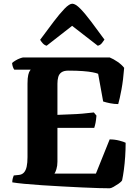

<svg xmlns="http://www.w3.org/2000/svg" viewBox="-20 -1013 747 1033"><path d="M570 0Q552 0 512.5 -1Q473 -2 421.5 -4.5Q370 -7 314 -10Q258 -13 205 -16.5Q152 -20 110.5 -24Q69 -28 46 -32Q46 -44 49 -54.5Q52 -65 54 -69L83 -72Q99 -74 109 -85Q119 -96 123.5 -116.5Q128 -137 128 -168V-563Q128 -594 132 -610Q136 -626 140.5 -632Q145 -638 145 -638H57Q53 -643 49.5 -652.5Q46 -662 45 -674Q51 -680 63.5 -687.5Q76 -695 88.5 -699.5Q101 -704 106 -704H570Q590 -696 612.5 -680.5Q635 -665 648 -648Q643 -582 633.5 -531Q624 -480 616 -453Q595 -453 572.5 -457.5Q550 -462 535 -467L508 -616Q499 -620 478.5 -624Q458 -628 425.5 -630.5Q393 -633 348 -633Q324 -633 311 -624Q298 -615 293.5 -599Q289 -583 289 -563V-395Q330 -397 361.5 -398Q393 -399 422.5 -401.5Q452 -404 485 -408L499 -391Q497 -367 494 -352Q491 -337 487 -325H289V-143Q289 -121 283.5 -103Q278 -85 273 -79H496L570 -263Q597 -263 622 -256.5Q647 -250 656 -245Q656 -209 653.5 -171Q651 -133 646.5 -99.5Q642 -66 637 -43Q633 -35 618.5 -25Q604 -15 590.5 -7.5Q577 0 570 0ZM231 -767Q219 -770 210 -780Q201 -790 196 -799Q235 -852 268 -895.5Q301 -939 327 -966Q353 -993 369 -993Q386 -993 412 -966.5Q438 -940 471 -896Q504 -852 542 -800Q538 -794 529 -782Q520 -770 506 -767L368 -874Z"/></svg>

Font: Texturina 12pt ExtraBold
Style: Regular
Weight: 800
Designer: Guillermo Torres Carreño
Foundry: Omnibus-Type
Version: Version 1.002